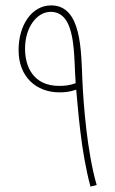

<svg xmlns="http://www.w3.org/2000/svg" viewBox="-20 -693 427 713"><path d="M316 0 339 -6C303 -130 290 -307 286 -393C281 -503 284 -673 170 -673C99 -673 49 -601 49 -507C49 -406 116 -350 201 -350C223 -350 239 -352 263 -360C270 -288 280 -133 316 0ZM73 -512C73 -593 118 -649 168 -649C265 -649 253 -486 261 -384C241 -377 225 -374 200 -374C103 -374 73 -446 73 -512Z"/></svg>

Font: Noto Sans Arabic ExtCond Thin
Style: Regular
Weight: 100
Width: 2
Designer: Monotype Design Team, Nadine Chahine, Nizar Qandah and Khaled Hosny
Foundry: Monotype Imaging Inc.
Version: Version 2.012